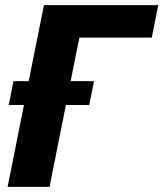

<svg xmlns="http://www.w3.org/2000/svg" viewBox="-20 -731 639 751"><path d="M329.1 -320.3H237.8L173.8 0H9.8L73.7 -320.3H14.2L32.7 -413.6H92.3L151.9 -710.9H599.1L573.7 -584H290.5L256.3 -413.6H347.7Z"/></svg>

Font: Roboto-BlackItalic
Style: Italic
Weight: 900
Italic angle: -12°
Designer: Google
Version: Version 1.100141; 2013